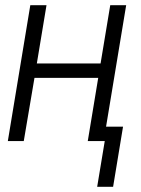

<svg xmlns="http://www.w3.org/2000/svg" viewBox="-20 -540 540 735"><path d="M352 175 381 0H316L356 -242H112L71 0H10L96 -520H158L121 -297H365L402 -520H463L386 -55H451L413 175Z"/></svg>

Font: Iosevka SS04 Light
Style: Italic
Weight: 300
Italic angle: -9°
Monospace: yes
Designer: Belleve Invis
Foundry: Belleve Invis
Version: Version 19.0.0; ttfautohint (v1.8.4)